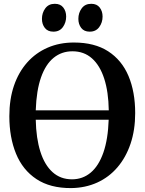

<svg xmlns="http://www.w3.org/2000/svg" viewBox="-20 -975 758 1007"><path d="M353 11.5Q243 12 171 -35.8Q99 -83.5 64 -169Q29 -254.5 29 -365.5Q29 -454.5 53.2 -525.5Q77.5 -596.5 122.5 -647.2Q167.5 -698 229.8 -725Q292 -752 367.5 -752Q476 -752 547.2 -706Q618.5 -660 653.8 -576.8Q689 -493.5 689 -381.5Q689 -293.5 664.8 -221.5Q640.5 -149.5 596 -97.5Q551.5 -45.5 489.8 -17.5Q428 10.5 353 11.5ZM357.5 -34.5Q413.5 -34.5 455.5 -69.5Q497.5 -104.5 522 -174.2Q546.5 -244 550 -347H167.5Q169.5 -249.5 191.8 -179.5Q214 -109.5 255.8 -72Q297.5 -34.5 357.5 -34.5ZM167.5 -396.5H550.5Q549 -493.5 526.5 -562.8Q504 -632 462.2 -669Q420.5 -706 360 -706Q303.5 -706 261.5 -672Q219.5 -638 195.2 -569.2Q171 -500.5 167.5 -396.5ZM259.5 -809Q230.5 -809 215.2 -828.5Q200 -848 200 -876Q200 -907.5 217.5 -931.2Q235 -955 267 -955H268Q297 -955 312 -935.5Q327 -916 327 -888Q327 -857 309.8 -833Q292.5 -809 260.5 -809ZM450 -809Q421 -809 406 -828.5Q391 -848 391 -876Q391 -907.5 408.5 -931.2Q426 -955 458 -955H459Q488 -955 503 -935.5Q518 -916 518 -888Q518 -857 500.5 -833Q483 -809 451 -809Z"/></svg>

Font: Merriweather 60pt SemiBold
Style: Regular
Weight: 600
Version: Version 2.100